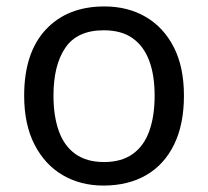

<svg xmlns="http://www.w3.org/2000/svg" viewBox="-20 -566 645 596"><path d="M551 -269Q551 -180 520.5 -117.5Q490 -55 434 -22.5Q378 10 301 10Q230 10 174.5 -22.5Q119 -55 87 -117.5Q55 -180 55 -269Q55 -402 122 -474Q189 -546 304 -546Q377 -546 432.5 -513.5Q488 -481 519.5 -419.5Q551 -358 551 -269ZM146 -269Q146 -206 162.5 -159.5Q179 -113 214 -88Q249 -63 303 -63Q357 -63 392 -88Q427 -113 443.5 -159.5Q460 -206 460 -269Q460 -333 443 -378Q426 -423 391.5 -447.5Q357 -472 302 -472Q220 -472 183 -418Q146 -364 146 -269Z"/></svg>

Font: gurmukhi25
Style: Book
Weight: 400
Designer: Jelle Bosma - Monotype Design Team
Foundry: Monotype Imaging Inc.
Version: Version 2.003